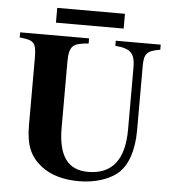

<svg xmlns="http://www.w3.org/2000/svg" viewBox="-56 -862 835 932"><g transform="rotate(5 361.0 -395.5)"><path d="M701 -676H482V-651C556 -645 579 -625 579 -552V-252C579 -104 520 -30 403 -30C306 -30 257 -93 257 -232V-550C257 -632 274 -645 352 -651V-676H16V-651C86 -644 98 -636 98 -555V-231C98 -134 121 -80 178 -35C225 2 289 19 363 19C434 19 504 -1 547 -36C596 -75 623 -152 623 -252V-566C623 -625 637 -641 701 -651ZM515 -738V-810H185V-738Z"/></g></svg>

Font: XITS Math
Style: Bold
Weight: 700
Designer: MicroPress Inc., with final additions and corrections provided by Coen Hoffman, Elsevier (retired)
Version: Version 1.302